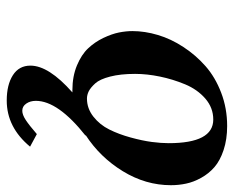

<svg xmlns="http://www.w3.org/2000/svg" viewBox="-82 -403 691 567"><g transform="rotate(90 263.5 -119.5)"><path d="M198.2 -172.9Q198.2 -129.9 206.1 -99.4Q213.9 -68.8 226.3 -55.2Q238.8 -41.5 249.5 -36.1Q260.3 -30.8 271 -30.8Q300.3 -30.8 324.5 -49.8Q348.6 -68.8 362.5 -96.9Q376.5 -125 386 -159.7Q395.5 -194.3 399.2 -222.2Q402.8 -250 402.8 -272Q402.8 -403.8 333 -403.8Q298.3 -403.8 271.2 -380.4Q244.1 -356.9 229 -320.6Q213.9 -284.2 206.1 -246.1Q198.2 -208 198.2 -172.9ZM71.8 -165Q71.8 -201.7 83.3 -240.2Q94.7 -278.8 118.7 -315.4Q142.6 -352.1 175.3 -380.9Q208 -409.7 253.9 -427.2Q299.8 -444.8 352.1 -444.8Q391.6 -444.8 423.1 -434.3Q454.6 -423.8 473.6 -407.2Q492.7 -390.6 505.1 -368.2Q517.6 -345.7 522.2 -323.7Q526.9 -301.8 526.9 -278.8Q526.9 -204.1 485.6 -136.7Q444.3 -69.3 378.9 -26.9H380.9Q277.8 54.7 277.8 120.1Q277.8 136.7 285.9 148.4Q293.9 160.2 307.1 160.2Q318.8 160.2 334.5 149.9Q350.1 139.6 376 117.2L413.1 137.2Q356 206.1 276.9 206.1Q230.5 206.1 202.1 188Q173.8 169.9 173.8 136.2Q173.8 82 252.9 12.2H246.1Q205.6 12.2 173.3 -1.2Q141.1 -14.6 122.6 -34.4Q104 -54.2 92 -79.3Q80.1 -104.5 75.9 -125.5Q71.8 -146.5 71.8 -165Z"/></g></svg>

Font: Linux Libertine G
Style: Semibold Italic
Weight: 600
Italic angle: -11.5°
Designer: Philipp H. Poll
Foundry: Philipp H. Poll
Version: Version 5.1.1